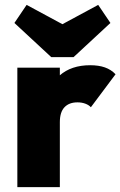

<svg xmlns="http://www.w3.org/2000/svg" viewBox="-20 -766 493 786"><path d="M51 0V-489H225V0ZM225 -266 147 -332Q176 -415 224 -457Q272 -499 349 -499Q384 -499 409.5 -490Q435 -481 453 -462L352 -327Q344 -336 329.5 -341.5Q315 -347 297 -347Q263 -347 244 -327Q225 -307 225 -266ZM382 -746 432 -672 281 -532H190L39 -672L89 -746L304 -630H167Z"/></svg>

Font: Outfit Thin ExtraBold
Style: Regular
Weight: 800
Version: Version 1.100;gftools[0.9.27]